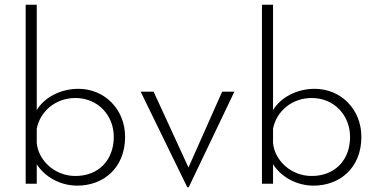

<svg xmlns="http://www.w3.org/2000/svg" viewBox="-20 -780 1605 815"><path d="M313 -403C238 -403 170 -368 136 -313V-760H89V0H136V-83C170 -29 236 8 308 8C418 8 511 -66 511 -199C511 -317 423 -403 313 -403ZM300 -33C212 -33 143 -99 136 -173V-234C151 -309 217 -364 300 -364C397 -364 463 -289 463 -199C463 -102 400 -33 300 -33Z M923 -391 780 -69 632 -391H577L775 15H781L975 -391Z M1316 -403C1241 -403 1173 -368 1139 -313V-760H1092V0H1139V-83C1173 -29 1239 8 1311 8C1421 8 1514 -66 1514 -199C1514 -317 1426 -403 1316 -403ZM1303 -33C1215 -33 1146 -99 1139 -173V-234C1154 -309 1220 -364 1303 -364C1400 -364 1466 -289 1466 -199C1466 -102 1403 -33 1303 -33Z"/></svg>

Font: Sulaf Light
Style: Regular
Weight: 300
Designer: Bandar Raffah (Arabic) and Santiago Orozco (Latin)
Foundry: Caramella and Typemade
Version: Version 1.005;PS 001.005;hotconv 1.0.88;makeotf.lib2.5.64775